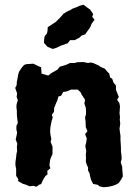

<svg xmlns="http://www.w3.org/2000/svg" viewBox="-20 -776 580 808"><path d="M72 -492 82 -503 91 -506 120 -508 141 -498 153 -493 155 -466 183 -458 197 -469 208 -475 223 -484 231 -495 248 -500 260 -504 275 -511H294L305 -514L330 -515L350 -511L362 -513L374 -510L396 -500L404 -494L421 -487L432 -474L440 -466L443 -450L452 -445L458 -428L468 -416V-399L472 -388L480 -368L473 -356L482 -343L485 -329L483 -299L485 -284L484 -273L486 -256L483 -234L485 -218L487 -205V-187L488 -172L489 -154V-139L491 -124L492 -107L488 -93L494 -75L495 -58L497 -34L490 -21L480 -6L468 1L454 6L437 10L416 12L398 8L392 2L372 -2L363 -20L359 -35L357 -46L350 -60L351 -70L345 -83L341 -97L342 -110L341 -125L343 -140L339 -162L343 -177L345 -194L338 -211L348 -224L341 -241L340 -266L338 -281L342 -296V-310L341 -323L335 -340L338 -356L323 -379L319 -388L307 -399H279L260 -391L246 -389L237 -373L226 -370L221 -353L214 -337L208 -322L207 -305L198 -293L202 -282L197 -266L192 -240L191 -222L192 -211L196 -191L193 -179L201 -159V-139V-128L192 -107L190 -97L188 -80L192 -68L179 -57L180 -42L171 -35L162 -21L153 -1L147 0L133 10L120 6L105 8L88 1L75 -3L56 -14L57 -22L48 -36V-65L45 -80V-94L48 -115L49 -127L52 -140L51 -158L53 -171L46 -189L49 -202L52 -218L49 -231V-246L55 -259L52 -281L51 -293V-309L49 -326L50 -338L55 -354L50 -369L52 -383L44 -406L50 -417L51 -433L54 -447L56 -460L60 -474ZM202 -570 180 -579 165 -596 166 -612 168 -624 177 -634 180 -646 181 -662 197 -672 215 -684 229 -698 235 -704 247 -718 263 -728 277 -734 284 -739 300 -745 316 -752 332 -756 346 -745 359 -736 372 -717 368 -705 378 -693 372 -685 366 -677 359 -660 348 -645 339 -632 323 -626 315 -618 294 -607H275L265 -594L237 -584L215 -574Z"/></svg>

Font: Winky Rough SemiBold
Style: Regular
Weight: 600
Designer: Simon Atzbach
Foundry: typofactur
Version: Version 1.206; ttfautohint (v1.8.4.7-5d5b)